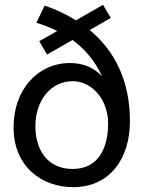

<svg xmlns="http://www.w3.org/2000/svg" viewBox="-20 -760 606 792"><path d="M437 -686 405 -740 293 -676C254 -701 211 -721 164 -737L130 -666C157 -658 186 -647 216 -632L142 -590L174 -535L279 -595C326 -561 370 -513 401 -445C365 -485 316 -500 269 -500C136 -500 36 -391 36 -235C36 -70 155 12 282 12C434 12 516 -107 516 -260C516 -427 453 -551 350 -636ZM280 -63C177 -63 126 -140 126 -240C126 -345 189 -425 280 -425C360 -425 426 -349 426 -250C426 -150 386 -63 280 -63Z"/></svg>

Font: Alpha Lyrae Medium
Style: Regular
Weight: 500
Designer: Nikolay Petroussenko, Plamen Motev
Foundry: Fontfabric LLC
Version: Version 1.000;hotconv 1.0.109;makeotfexe 2.5.65596